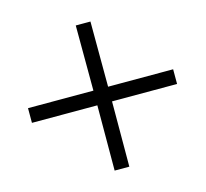

<svg xmlns="http://www.w3.org/2000/svg" viewBox="-101 -721 803 750"><g transform="rotate(30 300.0 -345.5)"><path d="M71 -159 258 -346 71 -532 113 -574 300 -388 486 -574 528 -532 342 -346 528 -159 486 -117 300 -304 113 -117Z"/></g></svg>

Font: BDO Grotesk Light
Style: Regular
Weight: 300
Designer: Deni Anggara
Foundry: Lokal Container
Version: Version 2.000